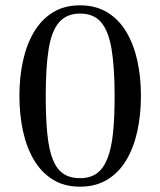

<svg xmlns="http://www.w3.org/2000/svg" viewBox="-20 -691 603 722"><path d="M281 11Q222 11 179 -15.5Q136 -42 108 -89Q80 -136 66.5 -198Q53 -260 53 -330Q53 -401 66.5 -462.5Q80 -524 108 -571Q136 -618 179 -644.5Q222 -671 281 -671Q340 -671 383.5 -644.5Q427 -618 455 -571Q483 -524 496.5 -462.5Q510 -401 510 -330Q510 -260 496.5 -198Q483 -136 455 -89Q427 -42 383.5 -15.5Q340 11 281 11ZM281 -21Q319 -21 344 -39Q369 -57 384 -95Q399 -133 405 -191Q411 -249 411 -330Q411 -438 399.5 -506.5Q388 -575 360 -607.5Q332 -640 281 -640Q231 -640 202.5 -607.5Q174 -575 163 -506.5Q152 -438 152 -330Q152 -246 158 -187Q164 -128 178.5 -91.5Q193 -55 218 -38Q243 -21 281 -21Z"/></svg>

Font: Frank Ruhl Libre
Style: Regular
Weight: 400
Designer: Yanek Iontef
Foundry: Fontef
Version: Version 6.004